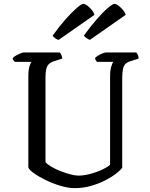

<svg xmlns="http://www.w3.org/2000/svg" viewBox="-20 -976 777 996"><path d="M367 0Q334 0 294 -12Q254 -24 217 -42Q180 -60 155 -78Q130 -96 127 -108V-578Q127 -614 133 -632.5Q139 -651 144 -655H57Q54 -658 50.5 -662.5Q47 -667 46 -675Q51 -681 62.5 -687.5Q74 -694 86 -699Q98 -704 103 -704H289Q294 -700 298 -692Q302 -684 303 -672L262 -659Q243 -653 233 -643Q223 -633 219.5 -616Q216 -599 216 -572V-135Q226 -123 247.5 -110.5Q269 -98 295 -88Q321 -78 345.5 -71.5Q370 -65 387 -65Q415 -65 449 -74Q483 -83 511 -96.5Q539 -110 551 -121V-578Q551 -611 557 -630.5Q563 -650 568 -655H483Q480 -658 477 -663Q474 -668 473 -675Q478 -681 489.5 -688Q501 -695 513 -699.5Q525 -704 530 -704H687Q691 -700 695 -691.5Q699 -683 699 -672L658 -659Q640 -654 630.5 -644Q621 -634 617.5 -616Q614 -598 614 -567V-106Q603 -91 579 -73Q555 -55 522 -38.5Q489 -22 449.5 -11Q410 0 367 0ZM446 -769Q436 -773 427.5 -779.5Q419 -786 415 -791Q450 -840 483 -877.5Q516 -915 540.5 -935.5Q565 -956 574 -956Q582 -956 593.5 -947.5Q605 -939 616 -926.5Q627 -914 632 -899ZM284 -769Q275 -771 266.5 -777.5Q258 -784 253 -791Q288 -840 321 -877Q354 -914 378.5 -935Q403 -956 412 -956Q420 -956 432 -947.5Q444 -939 455 -926Q466 -913 470 -899Z"/></svg>

Font: Texturina Medium 12pt Light
Style: Regular
Weight: 300
Version: Version 1.002